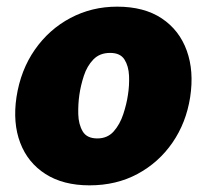

<svg xmlns="http://www.w3.org/2000/svg" viewBox="-20 -547 622 577"><path d="M249 10Q170 10 116.8 -24Q63.5 -58 40.8 -117.8Q18 -177.5 29.5 -255Q42 -336.5 84.8 -397.8Q127.5 -459 191.8 -493Q256 -527 332 -527Q413 -527 466 -491.8Q519 -456.5 541.2 -395Q563.5 -333.5 551.5 -255Q539.5 -178 498.2 -118.2Q457 -58.5 393.2 -24.2Q329.5 10 249 10ZM272.5 -131Q303 -131 321.8 -152.2Q340.5 -173.5 350.5 -204Q360.5 -234.5 364.5 -262Q369 -290 367.8 -319.2Q366.5 -348.5 354 -368.2Q341.5 -388 311 -388Q279.5 -388 260.5 -368.2Q241.5 -348.5 232 -319.2Q222.5 -290 218.5 -262Q214.5 -234.5 215.2 -204Q216 -173.5 228.5 -152.2Q241 -131 272.5 -131Z"/></svg>

Font: Public Sans Thin Black
Style: Italic
Weight: 900
Italic angle: -8°
Version: Version 2.001